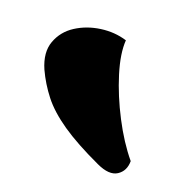

<svg xmlns="http://www.w3.org/2000/svg" viewBox="-63 -855 368 381"><g transform="rotate(20 120.5 -664.5)"><path d="M177 -541Q125 -565 93 -587Q61 -609 43 -632Q25 -655 13 -681Q-1 -713 8 -737.5Q17 -762 39.5 -776.5Q62 -791 90.5 -795Q119 -799 145 -791Q143 -763 155.5 -722.5Q168 -682 189.5 -640.5Q211 -599 236 -569Q236 -548 220.5 -538Q205 -528 177 -541Z"/></g></svg>

Font: Agbalumo
Style: Regular
Weight: 400
Designer: Raphael Alegbeleye
Foundry: Sorkin Type Co.
Version: Version 1.000; ttfautohint (v1.8.4)